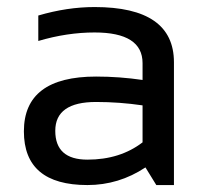

<svg xmlns="http://www.w3.org/2000/svg" viewBox="-20 -533 594 553"><path d="M48.8 -154.8Q48.8 -312.5 256.8 -312.5Q323.7 -312.5 390.6 -302.7V-351.1Q390.6 -439.5 252.4 -439.5Q173.3 -439.5 90.3 -415V-488.3Q173.3 -512.7 252.4 -512.7Q481 -512.7 481 -353.5V0H430.2L398.9 -50.8Q322.3 0 231.9 0Q48.8 0 48.8 -154.8ZM256.8 -239.3Q139.2 -239.3 139.2 -156.2Q139.2 -73.2 231.9 -73.2Q325.7 -73.2 390.6 -123V-229.5Q323.7 -239.3 256.8 -239.3Z"/></svg>

Font: Voltera
Style: Regular
Weight: 400
Designer: Bernd Montag
Version: Version 1.301